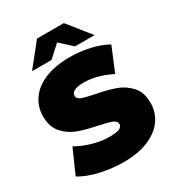

<svg xmlns="http://www.w3.org/2000/svg" viewBox="-217 -1046 1090 1191"><g transform="rotate(-30 328.5 -450.5)"><path d="M13 -56 89 -228Q139 -199 201 -181.5Q263 -164 320 -164Q369 -164 390 -173.5Q411 -183 411 -202Q411 -224 383.5 -235Q356 -246 293 -259Q212 -276 158 -295.5Q104 -315 64 -359.5Q24 -404 24 -480Q24 -546 61 -600Q98 -654 171.5 -685Q245 -716 350 -716Q422 -716 491.5 -700.5Q561 -685 614 -655L543 -484Q440 -536 348 -536Q257 -536 257 -492Q257 -471 284 -460.5Q311 -450 373 -438Q453 -423 508 -403.5Q563 -384 603.5 -340Q644 -296 644 -220Q644 -154 607 -100.5Q570 -47 496.5 -15.5Q423 16 318 16Q231 16 148.5 -3.5Q66 -23 13 -56ZM413 -757 329 -834 245 -757H105L233 -917H425L553 -757Z"/></g></svg>

Font: Montserrat Alternates Black
Style: Regular
Weight: 900
Designer: Julieta Ulanovsky
Foundry: Julieta Ulanovsky
Version: Version 7.200